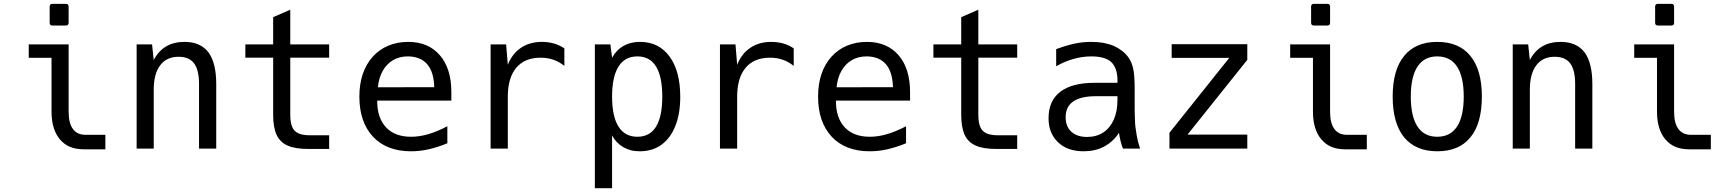

<svg xmlns="http://www.w3.org/2000/svg" viewBox="-20 -780 9071 1008"><path d="M340.3 -660.6V-745.1Q340.3 -759.8 325.7 -759.8H255.4Q240.7 -759.8 240.7 -745.1V-660.6Q240.7 -646 255.4 -646H325.7Q340.3 -646 340.3 -660.6ZM533.2 -72.3H428.2Q385.3 -72.3 362.8 -103Q340.3 -132.8 340.3 -194.3V-546.9H130.9V-476.6H250.5V-194.3Q250.5 -99.6 294.9 -47.9Q317.9 -21 348.6 -8.5Q379.4 3.9 419.4 3.9H533.2Z M787.1 0V-309.1Q787.1 -393.1 821.3 -437.5Q854.5 -481.9 917.5 -481.9Q973.1 -481.9 999 -447.3Q1024.9 -412.6 1024.9 -338.9V0H1115.2V-338.9Q1115.2 -450.2 1074.2 -505.4Q1032.2 -560.1 948.7 -560.1Q836.4 -560.1 787.1 -464.8L778.3 -546.9H697.3V0Z M1708 2V-69.8H1606.9Q1568.4 -69.8 1545.9 -80.3Q1523.4 -90.8 1513.7 -114.3Q1503.9 -137.7 1503.9 -178.2V-477.1H1708V-546.9H1503.9V-729L1414.1 -689.9V-546.9H1268.1V-477.1H1414.1V-178.2Q1414.1 -111.3 1432.1 -72.3Q1450.2 -33.2 1490.2 -15.6Q1530.3 2 1598.1 2Z M2230 3.9Q2278.3 -7.3 2328.6 -27.8V-117.2Q2275.4 -89.4 2228.8 -75.7Q2182.1 -62 2138.2 -62Q2053.7 -62 2007.3 -110.8Q1960.4 -160.2 1960.4 -249V-252H2349.6V-295.9Q2349.6 -419.9 2289.6 -489.7Q2229 -560.1 2123 -560.1Q2066.9 -560.1 2019.3 -540.5Q1971.7 -521 1936.5 -481.9Q1866.7 -403.3 1866.7 -272.5Q1866.7 -139.2 1938.5 -62Q1973.6 -24.4 2023.7 -5.1Q2073.7 14.2 2136.7 14.2Q2186 14.2 2230 3.9ZM2121.1 -483.9Q2153.3 -483.9 2179.2 -473.6Q2205.1 -463.4 2222.7 -442.9Q2257.8 -402.3 2259.8 -322.3L1963.9 -321.8Q1968.8 -372.1 1989.5 -408.4Q2010.3 -444.8 2043.9 -464.4Q2077.6 -483.9 2121.1 -483.9Z M2646 0V-272Q2646 -371.6 2690.4 -424.3Q2734.9 -477.1 2818.4 -477.1Q2854 -477.1 2884.8 -466.6Q2915.5 -456.1 2942.9 -434.1V-525.9Q2917.5 -543.5 2887.7 -551.8Q2857.4 -560.1 2825.2 -560.1Q2761.2 -560.1 2715.1 -529.1Q2668.9 -498 2646 -439.9L2637.2 -546.9H2555.7V0Z M3193.4 208V-68.8Q3214.8 -29.3 3252.4 -7.3Q3271.5 3.4 3292 8.8Q3312.5 14.2 3339.4 14.2Q3404.8 14.2 3452.4 -20Q3500 -54.2 3525.6 -118.7Q3551.3 -183.1 3551.3 -272Q3551.3 -406.7 3495.1 -483.4Q3439 -560.1 3339.8 -560.1Q3290.5 -560.1 3253.4 -539.1Q3216.3 -518.1 3193.4 -477.1L3184.6 -546.9H3103V208ZM3193.4 -272.9Q3193.4 -377 3227.1 -430.4Q3260.7 -483.9 3326.2 -483.9Q3391.6 -483.9 3424.3 -430.7Q3457 -377.4 3457 -272.9Q3457 -168.5 3424.3 -115.2Q3391.6 -62 3326.2 -62Q3260.7 -62 3227.1 -115.5Q3193.4 -168.9 3193.4 -272.9Z M3850.1 0V-272Q3850.1 -371.6 3894.5 -424.3Q3939 -477.1 4022.5 -477.1Q4058.1 -477.1 4088.9 -466.6Q4119.6 -456.1 4147 -434.1V-525.9Q4121.6 -543.5 4091.8 -551.8Q4061.5 -560.1 4029.3 -560.1Q3965.3 -560.1 3919.2 -529.1Q3873 -498 3850.1 -439.9L3841.3 -546.9H3759.8V0Z M4638.2 3.9Q4686.5 -7.3 4736.8 -27.8V-117.2Q4683.6 -89.4 4637 -75.7Q4590.3 -62 4546.4 -62Q4461.9 -62 4415.5 -110.8Q4368.7 -160.2 4368.7 -249V-252H4757.8V-295.9Q4757.8 -419.9 4697.8 -489.7Q4637.2 -560.1 4531.2 -560.1Q4475.1 -560.1 4427.5 -540.5Q4379.9 -521 4344.7 -481.9Q4274.9 -403.3 4274.9 -272.5Q4274.9 -139.2 4346.7 -62Q4381.8 -24.4 4431.9 -5.1Q4481.9 14.2 4544.9 14.2Q4594.2 14.2 4638.2 3.9ZM4529.3 -483.9Q4561.5 -483.9 4587.4 -473.6Q4613.3 -463.4 4630.9 -442.9Q4666 -402.3 4668 -322.3L4372.1 -321.8Q4377 -372.1 4397.7 -408.4Q4418.5 -444.8 4452.1 -464.4Q4485.8 -483.9 4529.3 -483.9Z M5320.3 2V-69.8H5219.2Q5180.7 -69.8 5158.2 -80.3Q5135.7 -90.8 5126 -114.3Q5116.2 -137.7 5116.2 -178.2V-477.1H5320.3V-546.9H5116.2V-729L5026.4 -689.9V-546.9H4880.4V-477.1H5026.4V-178.2Q5026.4 -111.3 5044.4 -72.3Q5062.5 -33.2 5102.5 -15.6Q5142.6 2 5210.4 2Z M5774.4 -9.3Q5797.9 -21.5 5819.3 -40.8Q5840.8 -60.1 5854.5 -83Q5857.4 -63 5862.3 -42.5Q5869.1 -14.6 5875.5 0H5965.8L5960.4 -16.1Q5952.6 -40 5947.3 -71.8Q5939 -116.7 5938.5 -150.4L5937 -200.2V-312Q5937 -385.3 5929.2 -419.9Q5921.9 -454.1 5902.8 -480.5Q5875.5 -517.6 5825.7 -539.6Q5776.9 -560.1 5710 -560.1Q5664.1 -560.1 5620.6 -550.8Q5575.7 -541 5524.9 -522V-432.1Q5568.8 -457.5 5616 -470.7Q5663.1 -483.9 5709.5 -483.9Q5781.2 -483.9 5813.5 -454.6Q5829.6 -439.9 5838.1 -415.3Q5846.7 -390.6 5846.7 -359.4V-345.2H5726.1Q5607.4 -345.2 5546.1 -297.9Q5484.9 -250.5 5484.9 -159.7Q5484.9 -118.2 5497.6 -87.4Q5510.3 -56.6 5534.7 -33.2Q5583.5 14.2 5668.9 14.2Q5729 14.2 5774.4 -9.3ZM5604.5 -88.4Q5574.7 -115.7 5574.7 -164.6Q5574.7 -192.4 5584.5 -212.9Q5594.2 -233.4 5614.7 -247.6Q5655.3 -274.9 5732.9 -274.9H5846.7V-254.9Q5846.7 -195.8 5827.4 -152.1Q5808.1 -108.4 5772.2 -84.7Q5736.3 -61 5687.5 -61Q5634.8 -61 5604.5 -88.4Z M6528.3 0V-73.2H6214.4L6528.3 -465.8V-547.9H6131.3V-476.1H6433.6L6119.6 -83V0Z M6962.9 -660.6V-745.1Q6962.9 -759.8 6948.2 -759.8H6877.9Q6863.3 -759.8 6863.3 -745.1V-660.6Q6863.3 -646 6877.9 -646H6948.2Q6962.9 -646 6962.9 -660.6ZM7155.8 -72.3H7050.8Q7007.8 -72.3 6985.4 -103Q6962.9 -132.8 6962.9 -194.3V-546.9H6753.4V-476.6H6873V-194.3Q6873 -99.6 6917.5 -47.9Q6940.4 -21 6971.2 -8.5Q7002 3.9 7042 3.9H7155.8Z M7699.7 -59.1Q7759.8 -131.3 7759.8 -273.9Q7759.8 -412.6 7699.7 -486.3Q7640.1 -560.1 7525.4 -560.1Q7411.6 -560.1 7351.6 -486.3Q7291.5 -412.6 7291.5 -273.4Q7291.5 -133.3 7351.6 -59.1Q7412.6 14.2 7525.4 14.2Q7640.6 14.2 7699.7 -59.1ZM7386.7 -272.9Q7386.7 -377 7421.9 -430.4Q7457 -483.9 7525.4 -483.9Q7594.2 -483.9 7629.4 -430.4Q7664.6 -377 7664.6 -272.9Q7664.6 -168.9 7629.4 -115.5Q7594.2 -62 7525.4 -62Q7457 -62 7421.9 -115.5Q7386.7 -168.9 7386.7 -272.9Z M8011.7 0V-309.1Q8011.7 -393.1 8045.9 -437.5Q8079.1 -481.9 8142.1 -481.9Q8197.8 -481.9 8223.6 -447.3Q8249.5 -412.6 8249.5 -338.9V0H8339.8V-338.9Q8339.8 -450.2 8298.8 -505.4Q8256.8 -560.1 8173.3 -560.1Q8061 -560.1 8011.7 -464.8L8002.9 -546.9H7921.9V0Z M8769 -660.6V-745.1Q8769 -759.8 8754.4 -759.8H8684.1Q8669.4 -759.8 8669.4 -745.1V-660.6Q8669.4 -646 8684.1 -646H8754.4Q8769 -646 8769 -660.6ZM8961.9 -72.3H8856.9Q8814 -72.3 8791.5 -103Q8769 -132.8 8769 -194.3V-546.9H8559.6V-476.6H8679.2V-194.3Q8679.2 -99.6 8723.6 -47.9Q8746.6 -21 8777.3 -8.5Q8808.1 3.9 8848.1 3.9H8961.9Z"/></svg>

Font: Hack Dev
Style: Regular
Weight: 400
Designer: Christopher Simpkins
Foundry: Christopher Simpkins
Version: Version 2.0315